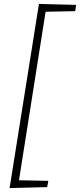

<svg xmlns="http://www.w3.org/2000/svg" viewBox="-20 -863 409 981"><path d="M29 98 179 -843 369 -838 364 -806 213 -803 77 58 227 61 221 93Z"/></svg>

Font: Bitter Light
Style: Italic
Weight: 300
Italic angle: -9°
Designer: Sol Matas, and Bitter project Authors
Foundry: Sol Matas
Version: Version 2.001